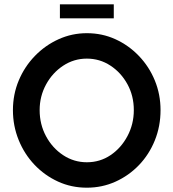

<svg xmlns="http://www.w3.org/2000/svg" viewBox="-20 -863 805 891"><path d="M725 -352Q725 -277 698.5 -211.5Q672 -146 625 -97Q578 -48 516 -20Q454 8 383 8Q311 8 249 -20.5Q187 -49 140 -98.5Q93 -148 66.5 -213.5Q40 -279 40 -352Q40 -425 67 -489.5Q94 -554 142 -603.5Q190 -653 252 -681Q314 -709 383 -709Q454 -709 515.5 -681Q577 -653 624.5 -603.5Q672 -554 698.5 -489.5Q725 -425 725 -352ZM601 -352Q601 -418 571.5 -472Q542 -526 492.5 -558.5Q443 -591 383 -591Q323 -591 273 -558Q223 -525 193.5 -470.5Q164 -416 164 -352Q164 -286 193.5 -231Q223 -176 273 -143Q323 -110 383 -110Q444 -110 493 -143Q542 -176 571.5 -231.5Q601 -287 601 -352ZM508 -778H258V-843H508Z"/></svg>

Font: Kulim Park
Style: Bold
Weight: 700
Designer: Noponies / Dale Sattler
Foundry: Noponies
Version: Version 1.000; ttfautohint (v1.8.3)